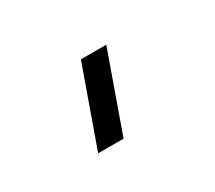

<svg xmlns="http://www.w3.org/2000/svg" viewBox="-46 -25 323 288"><g transform="rotate(-30 116.0 118.5)"><path d="M104 186H60L108 51H152Z"/></g></svg>

Font: Manrope
Style: Regular
Weight: 400
Designer: Mikhail Sharanda
Foundry: Mikhail Sharanda
Version: Version 4.503